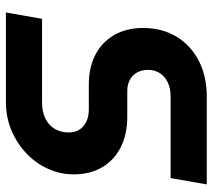

<svg xmlns="http://www.w3.org/2000/svg" viewBox="-56 -684 740 669"><g transform="rotate(90 314.5 -350.0)"><path d="M24 0 46 -126H336Q371 -126 394.5 -138Q418 -150 430 -171Q442 -192 442 -219Q442 -241 432 -256.5Q422 -272 404 -280.5Q386 -289 361 -289H274Q215 -289 171 -312Q127 -335 102.5 -377.5Q78 -420 78 -478Q78 -544 108 -594Q138 -644 192 -672Q246 -700 318 -700H623L601 -574H316Q288 -574 267.5 -564Q247 -554 235.5 -536.5Q224 -519 224 -496Q224 -472 234 -455.5Q244 -439 260.5 -431Q277 -423 296 -423H388Q448 -423 493 -400.5Q538 -378 563 -336Q588 -294 588 -236Q588 -190 569 -147.5Q550 -105 515.5 -72Q481 -39 435 -19.5Q389 0 334 0Z"/></g></svg>

Font: MuseoModerno Thin SemiBold
Style: Italic
Weight: 600
Italic angle: -9°
Version: Version 1.003